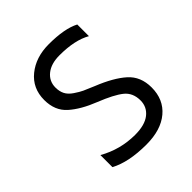

<svg xmlns="http://www.w3.org/2000/svg" viewBox="-152 -608 710 710"><g transform="rotate(-45 203.0 -253.0)"><path d="M371 -130Q371 -67 327.5 -30.5Q284 6 208 6Q116 6 60 -24V-87Q127 -49 204 -49Q255 -49 281.5 -70Q308 -91 308 -125Q308 -165 280.5 -187Q253 -209 190 -234Q129 -258 93 -290Q57 -322 57 -378Q57 -439 102 -475.5Q147 -512 215 -512Q297 -512 341 -489V-428Q294 -455 214 -455Q170 -455 144.5 -434.5Q119 -414 119 -381Q119 -361 126.5 -346Q134 -331 152.5 -318.5Q171 -306 184 -300Q197 -294 226 -282Q296 -254 333.5 -220.5Q371 -187 371 -130Z"/></g></svg>

Font: Hind Vadodara Light
Style: Regular
Weight: 300
Designer: Hitesh Malaviya
Foundry: Indian Type Foundry
Version: Version 1.000;PS 1.0;hotconv 1.0.86;makeotf.lib2.5.63406; tt